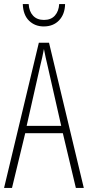

<svg xmlns="http://www.w3.org/2000/svg" viewBox="-20 -924 432 944"><path d="M353 0 289 -269H104L39 0H0L171 -714H221L392 0ZM215 -596Q209 -622 204.5 -641.5Q200 -661 196 -683Q192 -661 187.5 -641.5Q183 -622 177 -597L111 -305H281ZM300 -904Q299 -854 270.5 -824Q242 -794 195 -794Q152 -794 123 -822Q94 -850 92 -904H121Q123 -868 142.5 -847Q162 -826 196 -826Q231 -826 250 -847.5Q269 -869 271 -904Z"/></svg>

Font: Noto Sans Gujarati UI ExtraCondensed ExtraLight
Style: Regular
Weight: 200
Width: 2
Designer: Jelle Bosma - Monotype Design Team, Universal Thirst
Foundry: Monotype Imaging Inc.
Version: Version 2.106; ttfautohint (v1.8.4.7-5d5b)